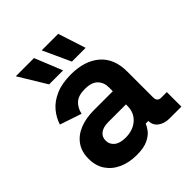

<svg xmlns="http://www.w3.org/2000/svg" viewBox="-196 -828 970 970"><g transform="rotate(-45 289.0 -343.0)"><path d="M224 14Q171 14 129 -4.5Q87 -23 62.5 -58.5Q38 -94 38 -145Q38 -196 62.5 -230.5Q87 -265 130.5 -282.5Q174 -300 230 -300H366V-328Q366 -363 344 -385.5Q322 -408 274 -408Q227 -408 204 -386.5Q181 -365 174 -331L58 -370Q70 -408 96.5 -439.5Q123 -471 167.5 -490.5Q212 -510 276 -510Q374 -510 431 -461Q488 -412 488 -319V-134Q488 -104 516 -104H556V0H472Q435 0 411 -18Q387 -36 387 -66V-67H368Q364 -55 350 -35.5Q336 -16 306 -1Q276 14 224 14ZM246 -88Q299 -88 332.5 -117.5Q366 -147 366 -196V-206H239Q204 -206 184 -191Q164 -176 164 -149Q164 -122 185 -105Q206 -88 246 -88ZM163 -552 73 -700H203L263 -552ZM326 -552 258 -700H376L424 -552Z"/></g></svg>

Font: Space Grotesk
Style: Bold
Weight: 700
Designer: Florian Karsten
Foundry: Florian Karsten
Version: Version 2.000